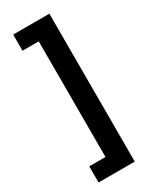

<svg xmlns="http://www.w3.org/2000/svg" viewBox="-230 -828 821 1021"><g transform="rotate(-30 180.5 -317.0)"><path d="M49.3 137.7V38.6H148.9V-671.4H49.3V-770.5H271.5V137.7Z"/></g></svg>

Font: Inter 18pt SemiBold
Style: Regular
Weight: 600
Designer: Rasmus Andersson
Foundry: rsms
Version: Version 4.001;git-66647c0bb